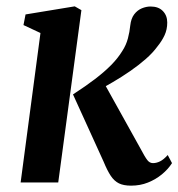

<svg xmlns="http://www.w3.org/2000/svg" viewBox="-20 -575 562 605"><path d="M45 0 107.5 -471 54 -496 60.5 -529.5 215.5 -555 236.5 -543 163.5 0ZM393 10Q369.5 10 354.8 2.8Q340 -4.5 329 -21Q318 -37.5 306.5 -65.5L210 -277.5Q250 -303.5 279.5 -326Q309 -348.5 330.2 -370Q351.5 -391.5 365.5 -414.5Q377.5 -433 383 -453.8Q388.5 -474.5 390.5 -495Q393 -517 403 -530Q413 -543 427 -548.8Q441 -554.5 454.5 -554.5Q479.5 -554.5 493.2 -540.2Q507 -526 507 -504Q507 -482 498.5 -463.8Q490 -445.5 476 -428.5Q461.5 -408.5 439.2 -389Q417 -369.5 390.2 -351Q363.5 -332.5 334.8 -315.8Q306 -299 278 -284L302.5 -323L422 -108Q436.5 -80.5 444 -70.8Q451.5 -61 462 -61Q473 -61 484.2 -66.5Q495.5 -72 508.5 -86.5L522 -61Q509.5 -41.5 490 -25.5Q470.5 -9.5 446.2 0.2Q422 10 393 10Z"/></svg>

Font: Merriweather 48pt SemiBold
Style: Italic
Weight: 600
Italic angle: -7.8°
Designer: Eben Sorkin
Foundry: Eben Sorkin
Version: Version 2.101